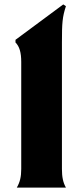

<svg xmlns="http://www.w3.org/2000/svg" viewBox="-20 -848 368 868"><path d="M56 0H278C265 -23 260 -48 260 -84V-656C260 -745 262 -771 278 -820L266 -828L50 -668V-656C68 -638 76 -611 76 -568V-84C76 -48 70 -24 56 0Z"/></svg>

Font: Sinistre Bold
Style: Regular
Weight: 900
Designer: Jules Durand
Foundry: Collletttivo
Version: Version 69.420;Glyphs 3.2 (3217)